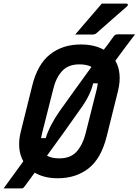

<svg xmlns="http://www.w3.org/2000/svg" viewBox="-57 -966 767 1062"><path d="M506 -946H643Q649 -946 650 -941Q651 -936 646 -931Q622 -910 603.5 -894Q585 -878 568 -863Q551 -848 529 -828.5Q507 -809 475 -781Q467 -775 456 -775H359Q397 -820 432 -860Q467 -900 506 -946ZM390 -720Q465 -720 517 -691Q530 -707 542 -723.5Q554 -740 566 -757Q575 -770 580 -773Q585 -776 595 -776H690Q662 -739 634.5 -702.5Q607 -666 581 -630Q600 -598 604 -556Q608 -514 596 -464L533 -211Q502 -88 432 -34Q362 20 263 20Q187 20 135 -11Q120 10 106 28.5Q92 47 80 64Q73 73 70 74.5Q67 76 60 76H-37Q-21 54 -0.5 26Q20 -2 39.5 -29Q59 -56 72 -74Q34 -142 58 -238L121 -491Q150 -610 219.5 -665Q289 -720 390 -720ZM176 -230Q172 -215 170 -202H196Q206 -236 226.5 -275.5Q247 -315 274 -353Q318 -414 361.5 -475Q405 -536 449 -596Q424 -610 382 -610Q321 -610 287 -573.5Q253 -537 238 -475ZM392 -369Q346 -303 298.5 -237Q251 -171 203 -105Q228 -90 271 -90Q333 -90 366.5 -127Q400 -164 416 -226L478 -472Q482 -489 484 -505H458Q452 -476 435 -440.5Q418 -405 392 -369Z"/></svg>

Font: Recursive Mn Lnr St SmB
Style: Italic
Weight: 600
Italic angle: -15°
Monospace: yes
Version: Version 1.079;hotconv 1.0.112;makeotfexe 2.5.65598; ttfautoh